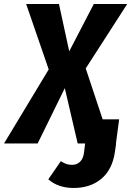

<svg xmlns="http://www.w3.org/2000/svg" viewBox="-63 -713 652 954"><path d="M529 -120 513 0H514L508 42Q495 130 440.5 175.5Q386 221 303 221Q226 221 177 178L239 88Q256 98 267.5 102Q279 106 295 106Q319 106 334.5 91Q350 76 354 48L360 0H323L259 -275L124 0H-43L179 -368L67 -693H230L281 -458L403 -693H569L363 -373L447 -120Z"/></svg>

Font: Fira Sans Condensed
Style: Bold Italic
Weight: 700
Width: 3
Italic angle: -8°
Designer: Carrois Corporate & Edenspiekermann AG
Foundry: Carrois Corporate GbR & Edenspiekermann AG
Version: Version 4.203